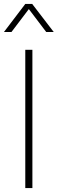

<svg xmlns="http://www.w3.org/2000/svg" viewBox="-26 -952 292 972"><path d="M102 -700H138V0H102ZM102 -932H137L246 -790H208L120 -906L32 -790H-6Z"/></svg>

Font: Bai Jamjuree ExtraLight
Style: Regular
Weight: 275
Designer: Katatrad Aksorn Co.,Ltd.
Foundry: Cadson Demak Co.,Ltd.
Version: Version 1.000; ttfautohint (v1.6)